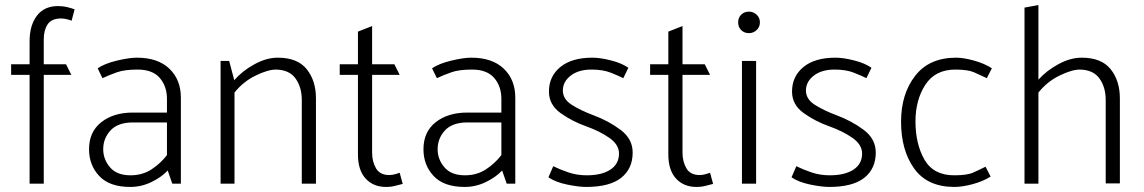

<svg xmlns="http://www.w3.org/2000/svg" viewBox="-20 -726 4522 759"><path d="M24 -472H97V-563Q97 -626 126 -664Q155 -702 209 -702Q229 -702 247 -697.5Q265 -693 275 -689L263 -644Q257 -647 244.5 -650Q232 -653 222 -653Q184 -653 168.5 -630Q153 -607 153 -571V-472H241L262 -430H153V0H97V-430H24Z M496 -33Q543 -33 579 -56.5Q615 -80 640 -113V-242H506Q446 -242 417 -210.5Q388 -179 388 -136Q388 -96 415 -64.5Q442 -33 496 -33ZM521 -498Q604 -498 649.5 -454.5Q695 -411 695 -340V0H661L643 -52Q619 -26 579 -6.5Q539 13 495 13Q413 13 372.5 -30Q332 -73 332 -136Q332 -205 380.5 -243Q429 -281 505 -281H640V-335Q640 -385 611.5 -418Q583 -451 524 -451Q473 -451 443 -440.5Q413 -430 385 -417L366 -456Q394 -475 442.5 -486.5Q491 -498 521 -498Z M852 0V-485H886L906 -409Q937 -445 985 -471.5Q1033 -498 1078 -498Q1156 -498 1192.5 -452.5Q1229 -407 1229 -337V0H1173V-331Q1173 -381 1148.5 -415.5Q1124 -450 1071 -451Q1039 -451 990 -427Q941 -403 907 -360V0Z M1560 -430H1451V-123Q1451 -87 1466.5 -60.5Q1482 -34 1519 -34Q1530 -34 1542.5 -37.5Q1555 -41 1560 -43L1572 1Q1562 3 1544.5 8Q1527 13 1506 13Q1456 13 1425.5 -20Q1395 -53 1395 -116V-430H1323V-472H1395V-601L1451 -623V-472H1539Z M1818 -33Q1865 -33 1901 -56.5Q1937 -80 1962 -113V-242H1828Q1768 -242 1739 -210.5Q1710 -179 1710 -136Q1710 -96 1737 -64.5Q1764 -33 1818 -33ZM1843 -498Q1926 -498 1971.5 -454.5Q2017 -411 2017 -340V0H1983L1965 -52Q1941 -26 1901 -6.5Q1861 13 1817 13Q1735 13 1694.5 -30Q1654 -73 1654 -136Q1654 -205 1702.5 -243Q1751 -281 1827 -281H1962V-335Q1962 -385 1933.5 -418Q1905 -451 1846 -451Q1795 -451 1765 -440.5Q1735 -430 1707 -417L1688 -456Q1716 -475 1764.5 -486.5Q1813 -498 1843 -498Z M2299 -33Q2359 -33 2393 -55.5Q2427 -78 2427 -119Q2427 -154 2389.5 -180.5Q2352 -207 2299 -226Q2242 -246 2196 -279Q2150 -312 2150 -364Q2150 -424 2195 -461Q2240 -498 2322 -498Q2353 -498 2396 -487Q2439 -476 2464 -458L2444 -417Q2424 -427 2393.5 -439Q2363 -451 2318 -451Q2267 -451 2236 -427Q2205 -403 2205 -368Q2205 -334 2240.5 -311.5Q2276 -289 2327 -270Q2386 -248 2433.5 -212.5Q2481 -177 2481 -123Q2481 -59 2435.5 -23Q2390 13 2297 13Q2267 13 2221.5 3.5Q2176 -6 2148 -25L2167 -69Q2193 -56 2227 -44.5Q2261 -33 2299 -33Z M2787 -430H2678V-123Q2678 -87 2693.5 -60.5Q2709 -34 2746 -34Q2757 -34 2769.5 -37.5Q2782 -41 2787 -43L2799 1Q2789 3 2771.5 8Q2754 13 2733 13Q2683 13 2652.5 -20Q2622 -53 2622 -116V-430H2550V-472H2622V-601L2678 -623V-472H2766Z M2898 -638Q2898 -656 2910 -668Q2922 -680 2941 -680Q2958 -680 2971 -668Q2984 -656 2984 -638Q2984 -619 2971 -607Q2958 -595 2941 -595Q2922 -595 2910 -607Q2898 -619 2898 -638ZM2913 0V-485H2969V0Z M3260 -33Q3320 -33 3354 -55.5Q3388 -78 3388 -119Q3388 -154 3350.5 -180.5Q3313 -207 3260 -226Q3203 -246 3157 -279Q3111 -312 3111 -364Q3111 -424 3156 -461Q3201 -498 3283 -498Q3314 -498 3357 -487Q3400 -476 3425 -458L3405 -417Q3385 -427 3354.5 -439Q3324 -451 3279 -451Q3228 -451 3197 -427Q3166 -403 3166 -368Q3166 -334 3201.5 -311.5Q3237 -289 3288 -270Q3347 -248 3394.5 -212.5Q3442 -177 3442 -123Q3442 -59 3396.5 -23Q3351 13 3258 13Q3228 13 3182.5 3.5Q3137 -6 3109 -25L3128 -69Q3154 -56 3188 -44.5Q3222 -33 3260 -33Z M3753 13Q3646 13 3594 -59.5Q3542 -132 3542 -245Q3542 -354 3597.5 -426Q3653 -498 3760 -498Q3789 -498 3830.5 -486.5Q3872 -475 3901 -456L3881 -417Q3856 -429 3831 -440Q3806 -451 3757 -451Q3677 -451 3638 -391Q3599 -331 3599 -246Q3599 -157 3634.5 -95Q3670 -33 3752 -33Q3803 -33 3826.5 -43.5Q3850 -54 3876 -67L3896 -28Q3866 -9 3825 2Q3784 13 3753 13Z M4030 0V-696L4085 -706V-411Q4116 -446 4163.5 -472Q4211 -498 4256 -498Q4334 -498 4370.5 -452.5Q4407 -407 4407 -337V-1H4351V-331Q4351 -381 4326.5 -415.5Q4302 -450 4249 -451Q4217 -451 4168 -427Q4119 -403 4085 -360V0Z"/></svg>

Font: Palanquin ExtraLight
Style: Regular
Weight: 275
Designer: Pria Ravichandran
Version: Version 1.001